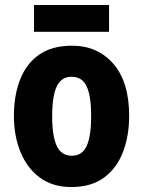

<svg xmlns="http://www.w3.org/2000/svg" viewBox="-20 -743 577 773"><path d="M500 -276Q500 -197 475.5 -132Q451 -67 399.5 -28.5Q348 10 267 10Q192 10 140.5 -28Q89 -66 62.5 -131Q36 -196 36 -276Q36 -360 61.5 -424Q87 -488 138.5 -523.5Q190 -559 270 -559Q373 -559 436.5 -486Q500 -413 500 -276ZM190 -275Q190 -195 208.5 -155.5Q227 -116 269 -116Q311 -116 329 -155.5Q347 -195 347 -276Q347 -356 329 -395Q311 -434 268 -434Q227 -434 208.5 -395Q190 -356 190 -275ZM419 -723V-615H117V-723Z"/></svg>

Font: Noto Sans Telugu Condensed ExtraBold
Style: Regular
Weight: 800
Width: 3
Designer: Jelle Bosma - Monotype Design Team
Foundry: Monotype Imaging Inc.
Version: Version 2.005; ttfautohint (v1.8.4.7-5d5b)